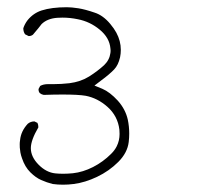

<svg xmlns="http://www.w3.org/2000/svg" viewBox="-20 -216 540 523"><path d="M64 187.5Q64 166 84.5 130.9Q84.5 123.5 82 118.7L73.7 114.7Q63.5 114.7 55.7 121.1Q37.1 141.1 34.7 165.5Q33.7 171.9 33.7 176.3Q33.7 180.7 33.9 186Q34.2 191.4 35.6 199.5Q37.1 207.5 40 215.3Q47.9 238.8 62.7 253.4Q77.6 268.1 92.3 274.4Q107.4 281.2 123.5 285.2Q137.2 287.1 151.6 287.1Q166 287.1 180.7 285.2Q211.9 281.2 244.6 265.6Q277.3 250 302.2 225.1Q327.1 200.2 330.6 170.9Q332 159.2 332 147.9Q332 128.4 328.1 109.9Q321.8 81.5 300.8 58.1Q279.3 34.7 258.8 25.9L237.3 17.1L255.9 2.9Q277.3 -12.7 291 -26.9Q302.2 -38.6 307.1 -60.1Q309.1 -69.8 309.1 -80.1Q309.1 -104.5 296.9 -127Q290.5 -138.7 280.3 -150.9Q260.7 -174.3 237.8 -181.6Q212.4 -190.4 193.6 -193.4Q174.8 -196.3 162.1 -196.3Q120.6 -196.3 93.3 -187.5Q70.8 -180.2 55.2 -161.1Q47.4 -150.9 43.5 -139.2Q43.5 -139.2 43.5 -138.7Q43.5 -129.4 48.3 -122.6L58.1 -117.7Q64.9 -117.7 69.8 -121.6Q78.1 -130.9 84.7 -139.4Q91.3 -147.9 93.3 -150.4Q108.9 -165.5 135.7 -167.5Q143.1 -168 150.4 -168Q170.9 -168 191.9 -163.6Q225.1 -157.2 251.5 -135.3Q278.3 -113.3 280.8 -84Q281.2 -81.1 281.2 -79.6Q281.2 -78.1 281.2 -76.4Q281.2 -74.7 280.8 -71.8Q278.3 -52.7 263.7 -38.6Q245.6 -22 222.7 -7.6Q199.7 6.8 168.9 10.7Q146.5 13.2 125.5 13.2Q119.6 13.2 113.8 13.2Q112.3 13.2 110.4 13.2Q98.1 13.2 89.4 18.1L85 26.4Q85 26.9 85 27.8Q85 33.7 88.4 37.6Q93.3 41.5 99.1 42.5Q127.9 41.5 150.4 41.5Q193.4 41.5 213.4 44.9Q246.1 51.3 272.9 75.2Q300.8 100.1 305.2 137.2Q305.7 142.6 305.7 148.9Q305.7 167 297.9 182.6Q292.5 193.4 282.7 203.1Q260.7 225.1 233.4 239Q206.1 252.9 178.7 255.9Q164.1 257.3 152.3 257.3Q140.6 257.3 130.9 256.3Q106.4 253.9 85.4 232.9Q64 211.4 64 187.5Z"/></svg>

Font: NaikaiFont
Style: ExtraLight
Weight: 200
Version: Version 1.89